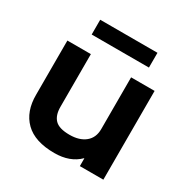

<svg xmlns="http://www.w3.org/2000/svg" viewBox="-188 -1007 1156 1182"><g transform="rotate(30 390.0 -416.0)"><path d="M698 -630V1H531V-54H529Q465 10 354 10Q215 10 146 -58Q77 -126 78 -246V-630H245V-255Q245 -195 275 -164.5Q305 -134 379 -134Q449 -134 490 -167.5Q531 -201 531 -262V-630ZM596 -842V-737H189V-842Z"/></g></svg>

Font: Sinkin Sans 700 Bold
Style: Bold
Weight: 700
Designer: Keith Bates
Foundry: K-Type
Version: Sinkin Sans (version 1.0)  by Keith Bates   •   © 2014   www